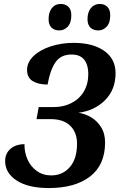

<svg xmlns="http://www.w3.org/2000/svg" viewBox="-20 -941 605 972"><path d="M6 -126Q6 -164 33 -187.5Q60 -211 104 -211Q103 -172 118.5 -135.5Q134 -99 165.5 -76Q197 -53 239 -53Q297 -53 333.5 -95Q370 -137 370 -214Q370 -270 336 -304Q302 -338 235 -338H165L176 -399H253Q301 -399 341 -419Q381 -439 404 -477Q427 -515 427 -567Q427 -612 406.5 -638.5Q386 -665 342 -665Q287 -665 260 -624.5Q233 -584 221 -513Q174 -513 145.5 -530.5Q117 -548 117 -587Q117 -626 150 -657.5Q183 -689 237.5 -706.5Q292 -724 353 -724Q450 -724 507.5 -683.5Q565 -643 565 -571Q565 -487 512 -434Q459 -381 377 -370Q408 -366 439 -348.5Q470 -331 491 -298.5Q512 -266 512 -220Q512 -106 436 -47.5Q360 11 227 11Q123 11 64.5 -27Q6 -65 6 -126ZM226 -844Q226 -879 242.5 -900Q259 -921 287 -921Q312 -921 326.5 -906.5Q341 -892 341 -864Q341 -825 323 -806Q305 -787 280 -787Q255 -787 240.5 -801.5Q226 -816 226 -844ZM423 -844Q423 -879 440 -900Q457 -921 485 -921Q509 -921 523.5 -906.5Q538 -892 538 -864Q538 -825 520 -806Q502 -787 478 -787Q452 -787 437.5 -801.5Q423 -816 423 -844Z"/></svg>

Font: Noto Serif Narrow
Style: Bold Italic
Weight: 700
Width: 4
Italic angle: -12°
Designer: Monotype Design Team
Foundry: Monotype Imaging Inc.
Version: Version 1.001